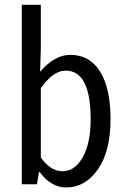

<svg xmlns="http://www.w3.org/2000/svg" viewBox="-20 -787 540 820"><path d="M262.7 13.7Q199.2 13.7 149.4 -51.8H146.5L137.7 0H73.2V-766.6H154.3V-578.1L151.4 -480.5Q212.9 -552.7 280.3 -552.7Q363.3 -552.7 407.7 -481Q452.1 -409.2 452.1 -278.3Q452.1 -140.6 397.9 -63.5Q343.8 13.7 262.7 13.7ZM248 -55.7Q299.8 -55.7 333.5 -115.7Q367.2 -175.8 367.2 -277.3Q367.2 -485.4 260.7 -485.4Q207 -485.4 154.3 -410.2V-114.3Q195.3 -55.7 248 -55.7Z"/></svg>

Font: Gen Shin Gothic Monospace Normal
Style: Regular
Weight: 350
Designer: [Source Han Sans]
Ryoko NISHIZUKA  (kana & ideographs); Paul D. Hunt (Latin, Greek & Cyrillic); Wenlong ZHANG  (bopomofo
Version: Version 1.002.20150607